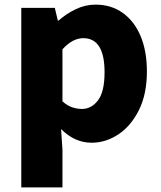

<svg xmlns="http://www.w3.org/2000/svg" viewBox="-20 -603 698 830"><path d="M72 207V-569H217L230 -514H233Q267 -544 308 -563.5Q349 -583 393 -583Q461 -583 511 -547Q561 -511 588 -446.5Q615 -382 615 -294Q615 -196 580.5 -127Q546 -58 491.5 -22Q437 14 376 14Q303 14 244 -45L250 44V207ZM334 -132Q375 -132 403.5 -169Q432 -206 432 -291Q432 -438 340 -438Q294 -438 250 -390V-165Q271 -146 292.5 -139Q314 -132 334 -132Z"/></svg>

Font: Source Han Sans SC Heavy
Style: Regular
Weight: 900
Designer: Ryoko NISHIZUKA Ë•øÂ°öÊ∂ºÂ≠ê (kana, bopomofo & ideographs); Paul D. Hunt (Latin, Greek & Cyrillic); Sandoll Communicatio
Foundry: Adobe
Version: Version 2.004;hotconv 1.0.118;makeotfexe 2.5.65603